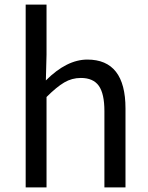

<svg xmlns="http://www.w3.org/2000/svg" viewBox="-20 -816 646 836"><path d="M91.8 0V-795.9H182.6V-578.1L179.7 -465.8Q270.5 -556.6 360.4 -556.6Q526.4 -556.6 526.4 -343.8V0H434.6V-332Q434.6 -408.2 410.2 -442.4Q385.7 -476.6 332 -476.6Q293 -476.6 259.8 -457Q226.6 -437.5 182.6 -393.6V0Z"/></svg>

Font: irohakakuC Regular
Style: Regular
Weight: 400
Designer: [Source Han Sans]
Ryoko NISHIZUKA Ë•øÂ°öÊ∂ºÂ≠ê (kana & ideographs); Paul D. Hunt (Latin, Greek & Cyrillic); Wenlong ZHAN
Version: Version 1.001.20160904